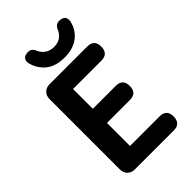

<svg xmlns="http://www.w3.org/2000/svg" viewBox="-283 -1078 1180 1180"><g transform="rotate(-45 307.0 -487.5)"><path d="M157 0Q128 0 110 -18Q92 -36 92 -65V-676Q92 -705 110 -723Q128 -741 157 -741H484Q545 -741 545 -680Q545 -618 484 -618H238V-446H437Q498 -446 498 -385Q498 -323 437 -323H238V-123H495Q556 -123 556 -62Q556 0 495 0H324ZM339 -791Q247 -791 199 -844Q167 -878 156 -927Q151 -968 192 -974Q235 -980 248 -938Q277 -883 339 -883Q401 -883 428 -938Q442 -980 485 -974Q526 -968 521 -925Q507 -864 464 -830Q416 -791 339 -791Z"/></g></svg>

Font: GenSenRounded JP B
Style: Regular
Weight: 700
Version: Version 1.501;PS 1;hotconv 16.6.51;makeotf.lib2.5.65220